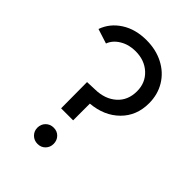

<svg xmlns="http://www.w3.org/2000/svg" viewBox="-211 -812 926 926"><g transform="rotate(45 252.0 -349.0)"><path d="M174 -366 226 -368Q293 -369 334.5 -406Q376 -443 376 -505Q376 -563 336 -600Q296 -637 234 -637Q189 -637 154 -616Q119 -595 107 -562L32 -586Q52 -643 105.5 -677.5Q159 -712 234 -712Q299 -712 350 -685.5Q401 -659 429.5 -612Q458 -565 458 -505Q458 -420 402.5 -365Q347 -310 257 -302V-188H175ZM216 -97Q240 -97 255.5 -81Q271 -65 271 -41Q271 -18 255.5 -2Q240 14 216 14Q192 14 176 -2Q160 -18 160 -41Q160 -65 176 -81Q192 -97 216 -97Z"/></g></svg>

Font: Oak Sans
Style: Regular
Weight: 400
Designer: Erik Kennedy, Walven
Foundry: Erik Kennedy, Walven
Version: Version 1.000